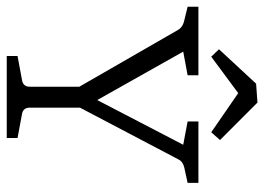

<svg xmlns="http://www.w3.org/2000/svg" viewBox="-127 -656 783 569"><g transform="rotate(90 264.5 -371.5)"><path d="M248 -196 69 -507Q62 -520 45 -525L0 -536V-568H203V-536L133 -523L289 -246H265L409 -523L340 -536V-568H522V-536L476 -526Q468 -524 462 -520Q456 -516 452 -508L288 -196ZM146 0V-32L216 -45Q237 -48 237 -68V-223H299V-68Q299 -48 319 -45L389 -32V0ZM126 -629 228 -739 284 -743 395 -632 372 -606 256 -686 148 -606Z"/></g></svg>

Font: Yrsa Light
Style: Regular
Weight: 300
Designer: Anna Giedrys (Yrsa+Rasa design), David Brezina (Yrsa art-direction, Rasa art-direction, design)
Foundry: Rosetta Type Foundry
Version: Version 2.004